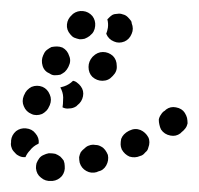

<svg xmlns="http://www.w3.org/2000/svg" viewBox="-33 -295 359 347"><path d="M84 5Q84 0 82 -5Q79 -9 76 -12Q72 -15 67 -17Q62 -18 57 -18H55Q50 -17 46 -15Q41 -13 38 -9Q35 -5 33 0Q32 4 32 9Q33 20 41 26Q49 33 60 32H62Q72 31 79 23Q85 15 84 5ZM162 -15Q160 -20 157 -24Q154 -28 150 -30Q145 -33 140 -33Q135 -34 131 -33L128 -32Q124 -31 120 -27Q116 -24 113 -20Q111 -16 110 -11Q110 -6 111 -1Q114 9 123 14Q132 19 142 16L144 15Q154 13 159 4Q164 -5 162 -15ZM235 -28Q237 -33 237 -38Q237 -43 235 -47Q230 -56 221 -60Q211 -64 201 -59L199 -58Q195 -56 191 -52Q188 -49 186 -44Q185 -39 185 -34Q185 -30 187 -25Q192 -16 201 -12Q211 -9 220 -13L223 -14Q227 -16 230 -20Q234 -23 235 -28ZM-7 -20Q-11 -24 -12 -28Q-14 -33 -13 -38Q-13 -39 -13 -41Q-12 -51 -4 -58Q4 -64 14 -63Q25 -62 31 -54Q38 -46 37 -36Q37 -36 37 -36Q36 -35 36 -35Q27 -31 21 -23Q16 -18 13 -11Q12 -11 12 -11Q11 -11 10 -11Q5 -11 0 -14Q-4 -16 -7 -20ZM306 -72Q306 -77 305 -82Q304 -86 301 -91Q296 -99 285 -101Q275 -103 267 -97L265 -95Q261 -93 258 -88Q255 -84 254 -79Q254 -74 255 -70Q256 -65 258 -61Q264 -52 275 -50Q285 -48 293 -54L295 -56Q299 -59 302 -63Q305 -67 306 -72ZM24 -89Q28 -87 33 -87Q38 -87 43 -89Q47 -91 51 -95Q54 -98 56 -103L57 -105Q61 -115 57 -124Q53 -134 44 -138Q39 -140 34 -140Q29 -140 24 -138Q20 -136 16 -132Q13 -129 11 -124L10 -122Q6 -112 10 -103Q14 -93 24 -89ZM107 -145Q110 -143 113 -139Q119 -131 117 -121Q115 -111 107 -105L105 -103Q99 -99 92 -99Q86 -98 80 -101Q81 -107 81 -114Q82 -124 78 -133Q77 -135 76 -137Q79 -138 83 -139Q92 -142 99 -149Q104 -148 107 -145ZM171 -194Q163 -201 153 -201Q143 -201 135 -193L134 -192Q127 -184 127 -174Q127 -163 134 -156Q142 -149 152 -149Q163 -149 170 -157L171 -158Q179 -166 178 -176Q178 -187 171 -194ZM57 -162Q61 -159 66 -159Q71 -159 76 -160Q80 -162 84 -165Q88 -169 90 -173L91 -175Q96 -185 92 -194Q89 -204 80 -209Q75 -211 70 -211Q65 -211 60 -210Q56 -208 52 -205Q48 -202 46 -197L45 -195Q41 -186 44 -176Q47 -166 57 -162ZM189 -269Q194 -268 198 -264Q201 -261 204 -257Q205 -255 205 -253Q209 -243 205 -234Q201 -224 192 -220Q182 -216 173 -220Q163 -224 159 -234Q159 -234 159 -234Q161 -239 162 -245Q163 -253 161 -260Q163 -262 165 -264Q167 -266 170 -268Q174 -270 179 -270Q184 -271 189 -269ZM94 -233Q97 -229 101 -227Q106 -225 111 -224Q116 -224 120 -225Q125 -227 129 -230Q129 -230 130 -231Q138 -237 139 -248Q140 -258 134 -266Q127 -274 117 -275Q107 -276 99 -270Q98 -269 97 -268Q89 -261 88 -251Q87 -241 94 -233Z"/></svg>

Font: FRB American Cursive Guidelines Arrows Dotted Black
Style: Bold Italic
Weight: 900
Italic angle: -25°
Version: Version 2.0;Modular Font Editor K font №1